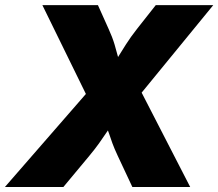

<svg xmlns="http://www.w3.org/2000/svg" viewBox="-46 -748 873 768"><path d="M-26.4 0 360.8 -444.8 335.9 -293.9 123.5 -727.5H345.7L388.2 -632.8Q403.3 -600.1 412.4 -569.6Q421.4 -539.1 428.5 -511.7Q435.5 -484.4 445.3 -460H385.7Q404.3 -484.4 421.1 -511.7Q438 -539.1 457.3 -569.6Q476.6 -600.1 502.4 -632.8L577.1 -727.5H807.1L461.9 -305.7L484.9 -446.8L714.8 0H483.4L424.8 -125Q411.1 -154.3 403.6 -175Q396 -195.8 390.4 -213.1Q384.8 -230.5 376 -249H402.3Q388.2 -230.5 376.5 -212.9Q364.7 -195.3 350.1 -174.6Q335.4 -153.8 311.5 -125L207.5 0Z"/></svg>

Font: Inter 17pt Black
Style: Italic
Weight: 900
Italic angle: -9.3988°
Version: Version 4.001;git-66647c0bb